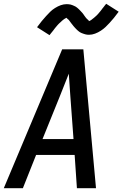

<svg xmlns="http://www.w3.org/2000/svg" viewBox="-20 -996 648 1016"><path d="M0 0 309 -735H421L488 0H387L375 -176H171L101 0ZM369 -260 352 -490Q350 -519 348 -548Q346 -577 344 -606Q332 -577 321 -548Q310 -519 298 -490L205 -260ZM242 -810 176 -852Q189 -870 201 -884.5Q213 -899 224 -911Q235 -923 245.5 -933.5Q256 -944 271 -953.5Q286 -963 301.5 -968.5Q317 -974 333 -974Q338 -974 343 -973.5Q348 -973 353 -972Q358 -971 362.5 -969Q367 -967 372 -965Q377 -963 381 -960.5Q385 -958 388.5 -955Q392 -952 396 -948.5Q400 -945 403 -941.5Q406 -938 409.5 -934.5Q413 -931 416 -927.5Q419 -924 421 -921Q423 -918 426.5 -913Q430 -908 433.5 -903.5Q437 -899 440 -896Q443 -893 447 -890Q451 -887 450 -884Q451 -884 455.5 -886Q460 -888 463 -890.5Q466 -893 470.5 -896.5Q475 -900 477 -901.5Q479 -903 481 -905Q483 -907 485.5 -909Q488 -911 490.5 -913.5Q493 -916 495.5 -918.5Q498 -921 500.5 -924Q503 -927 505.5 -930Q508 -933 511 -936.5Q514 -940 516.5 -943.5Q519 -947 522 -951Q525 -955 528.5 -959Q532 -963 535 -967.5Q538 -972 542 -976L608 -934Q595 -916 583 -901.5Q571 -887 560 -875Q549 -863 538.5 -853Q528 -843 513.5 -833.5Q499 -824 483 -818Q467 -812 451 -812Q446 -812 441 -812.5Q436 -813 431 -814.5Q426 -816 421.5 -817.5Q417 -819 412 -821Q407 -823 403 -825.5Q399 -828 395.5 -831Q392 -834 388 -837.5Q384 -841 381 -844.5Q378 -848 374.5 -851.5Q371 -855 368 -859Q365 -863 363 -865.5Q361 -868 357 -873Q353 -878 350 -882.5Q347 -887 344 -890.5Q341 -894 337 -896.5Q333 -899 333 -902Q332 -902 328 -900Q324 -898 321 -896Q318 -894 313.5 -890.5Q309 -887 307 -885Q305 -883 303 -881Q301 -879 298.5 -877Q296 -875 293.5 -872.5Q291 -870 288.5 -867.5Q286 -865 283.5 -862Q281 -859 278.5 -856Q276 -853 273 -849.5Q270 -846 267.5 -842.5Q265 -839 262 -835Q259 -831 255.5 -827Q252 -823 249 -819Q246 -815 242 -810Z"/></svg>

Font: Iosevka Custom Medium
Style: Italic
Weight: 500
Italic angle: -9°
Designer: Belleve Invis
Foundry: Belleve Invis
Version: Version 27.0.1